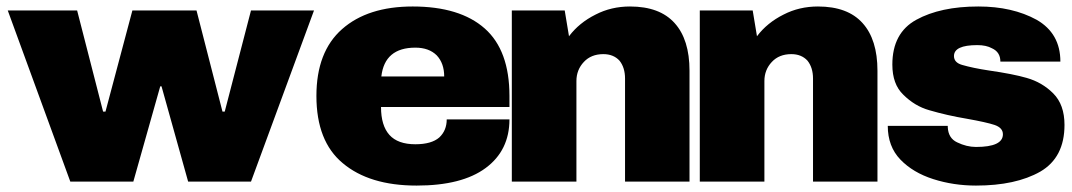

<svg xmlns="http://www.w3.org/2000/svg" viewBox="-20 -560 3306 592"><path d="M753.9 0H560.1L478 -293.9H474.1L391.1 0H196.8L3.9 -527.8H217.8L297.9 -215.8H305.2L388.2 -527.8H585.9L666 -215.8H672.9L753.9 -527.8H948.2Z M1252.4 -540Q1397.9 -540 1474.6 -472.2Q1550.8 -404.8 1550.8 -264.2V-230H1154.8Q1154.8 -172.9 1180.7 -144Q1206.5 -115.2 1260.7 -115.2Q1310.5 -115.2 1334.5 -136.2Q1357.4 -157.7 1357.4 -191.9H1550.8Q1550.8 -96.2 1477.5 -42Q1404.3 12.2 1264.6 12.2Q1118.7 12.2 1036.6 -57.1Q955.6 -124.5 955.6 -264.2Q955.6 -400.4 1034.7 -470.2Q1113.8 -540 1252.4 -540ZM1260.7 -413.1Q1166 -413.1 1155.8 -324.2H1349.6Q1349.6 -364.7 1326.7 -389.2Q1302.7 -413.1 1260.7 -413.1Z M1922.4 -540Q2014.2 -540 2060.1 -488.8Q2106 -438 2106 -341.8V0H1907.2V-317.9Q1907.2 -351.6 1890.1 -373Q1871.6 -393.1 1840.3 -393.1Q1802.7 -393.1 1780.3 -369.1Q1757.3 -344.7 1757.3 -310.1V0H1558.1V-527.8H1721.2L1734.4 -448.2Q1765.6 -489.7 1816.4 -515.1Q1864.7 -540 1922.4 -540Z M2502 -540Q2593.8 -540 2639.6 -488.8Q2685.5 -438 2685.5 -341.8V0H2486.8V-317.9Q2486.8 -351.6 2469.7 -373Q2451.2 -393.1 2419.9 -393.1Q2382.3 -393.1 2359.9 -369.1Q2336.9 -344.7 2336.9 -310.1V0H2137.7V-527.8H2300.8L2314 -448.2Q2345.2 -489.7 2396 -515.1Q2444.3 -540 2502 -540Z M2996.6 -540Q3101.6 -540 3176.3 -499Q3249.5 -457 3249.5 -370.1H3064.5Q3064.5 -399.4 3038.6 -411.1Q3021 -420.9 2993.2 -420.9Q2921.4 -420.9 2921.4 -387.2Q2921.4 -367.2 2946.3 -359.9Q2980 -350.1 3028.3 -342.8Q3103.5 -332 3145.5 -319.8Q3193.4 -306.2 3227.5 -272Q3262.2 -237.3 3262.2 -174.8Q3262.2 -74.2 3187.5 -30.8Q3111.8 12.2 2989.3 12.2Q2919.9 12.2 2857.4 -7.8Q2794.9 -27.8 2756.3 -67.9Q2717.3 -108.4 2717.3 -171.9H2902.3V-168Q2903.8 -133.8 2931.2 -121.1Q2960.4 -106.9 2989.3 -106.9Q3072.3 -106.9 3072.3 -146Q3072.3 -166 3046.4 -174.8Q3021.5 -183.1 2961.4 -193.8Q2899.9 -204.1 2845.2 -220.2Q2800.3 -232.9 2765.1 -268.1Q2731.4 -300.3 2731.4 -360.8Q2731.4 -458.5 2805.2 -499Q2879.9 -540 2996.6 -540Z"/></svg>

Font: Archivo-RBTV
Style: Regular
Weight: 500
Designer: Hector Gatti
Foundry: Hector Gatti
Version: ""